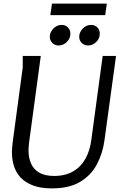

<svg xmlns="http://www.w3.org/2000/svg" viewBox="-20 -1034 678 1064"><path d="M206 -724 141 -243Q140 -231 139 -221Q138 -211 138 -200Q138 -160 152 -128Q166 -96 197 -77.5Q228 -59 280 -59Q342 -59 385 -84Q428 -109 453 -153.5Q478 -198 486 -258L549 -724H623L559 -257Q549 -183 516.5 -122.5Q484 -62 423.5 -26Q363 10 268 10Q206 10 163.5 -6Q121 -22 95 -49.5Q69 -77 57.5 -113.5Q46 -150 46 -192Q46 -204 47.5 -217.5Q49 -231 50 -244L106 -660V-724ZM268 -1014H572L563 -950H259ZM370 -847Q370 -821 350.5 -801.5Q331 -782 305 -782Q284 -782 270 -796Q256 -810 256 -830Q256 -856 276 -876Q296 -896 321 -896Q343 -896 356.5 -882Q370 -868 370 -847ZM533 -847Q533 -821 513.5 -801.5Q494 -782 468 -782Q447 -782 433 -796Q419 -810 419 -830Q419 -856 439 -876Q459 -896 484 -896Q506 -896 519.5 -882Q533 -868 533 -847Z"/></svg>

Font: Rosario
Style: Italic
Weight: 400
Italic angle: -8.05°
Designer: Hector Gatti
Foundry: Omnibus Type
Version: Version 1.201